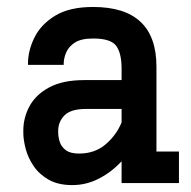

<svg xmlns="http://www.w3.org/2000/svg" viewBox="-20 -533 557 559"><path d="M190.4 5.9Q149.4 5.9 121.8 -9.8Q94.2 -25.4 77.9 -49.6Q61.5 -73.7 54.7 -99.9Q47.9 -126 47.9 -146.5V-152.8Q47.9 -190.9 66.4 -224.6Q85 -258.3 124.3 -279.1Q163.6 -299.8 225.1 -299.8H334V-333Q334 -377.9 318.4 -399.4Q302.7 -420.9 251 -420.9Q215.8 -420.9 197.5 -408.7Q179.2 -396.5 172.4 -379.6Q165.5 -362.8 165.5 -347.7V-344.2H61.5V-347.7Q61.5 -385.7 80.3 -423.8Q99.1 -461.9 140.6 -487.3Q182.1 -512.7 251 -512.7Q435.5 -512.7 435.5 -338.9V-91.8H501V0H334V-63.5Q305.2 -32.2 268.3 -13.2Q231.4 5.9 190.4 5.9ZM230.5 -215.8Q186 -215.8 167.7 -197Q149.4 -178.2 149.4 -152.3V-147.5Q149.4 -134.8 153.8 -120.4Q158.2 -106 171.4 -95.9Q184.6 -85.9 210 -85.9Q256.3 -85.9 287.8 -113Q319.3 -140.1 334 -176.8V-215.8Z"/></svg>

Font: Kay Pho Du
Style: Bold
Weight: 700
Designer: Victor Gaultney, Khu Oo Reh
Foundry: SIL International
Version: Version 3.000